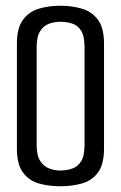

<svg xmlns="http://www.w3.org/2000/svg" viewBox="-20 -644 422 670"><path d="M190 6Q151 6 116.5 -3.5Q82 -13 60.5 -41.5Q39 -70 39 -125V-492Q39 -547 60.5 -575.5Q82 -604 116.5 -614Q151 -624 190 -624Q230 -624 265 -614Q300 -604 321.5 -575.5Q343 -547 343 -491V-126Q343 -70 321.5 -41.5Q300 -13 265 -3.5Q230 6 190 6ZM190 -568Q171 -568 152 -561.5Q133 -555 120.5 -536Q108 -517 108 -480V-138Q108 -101 120.5 -82Q133 -63 152 -56Q171 -49 190 -49Q212 -49 231.5 -55.5Q251 -62 263 -81Q275 -100 275 -139V-479Q275 -518 263 -537Q251 -556 231.5 -562Q212 -568 190 -568Z"/></svg>

Font: Smooch Sans Medium
Style: Regular
Weight: 500
Designer: Robert E. Leuschke
Foundry: Robert E. Leuschke
Version: Version 1.010; ttfautohint (v1.8.3)